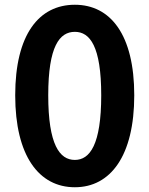

<svg xmlns="http://www.w3.org/2000/svg" viewBox="-20 -774 629 808"><path d="M295 14C445 14 545 -118 545 -373C545 -628 445 -754 295 -754C144 -754 44 -629 44 -373C44 -118 144 14 295 14ZM295 -101C231 -101 183 -165 183 -373C183 -580 231 -640 295 -640C358 -640 406 -580 406 -373C406 -165 358 -101 295 -101Z"/></svg>

Font: Noto Sans T Chinese Bold
Style: Bold
Weight: 700
Designer: Ryoko NISHIZUKA (kana & ideographs); Paul D. Hunt (Latin, Greek & Cyrillic); Wenlong ZHANG (bopomofo); Sandoll Communica
Foundry: Adobe Systems Incorporated
Version: Version 1.000;PS 1;hotconv 1.0.78;makeotf.lib2.5.61930